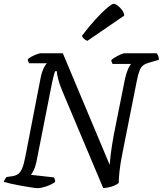

<svg xmlns="http://www.w3.org/2000/svg" viewBox="-30 -982 849 1002"><path d="M167.6 0Q158.8 0 135.5 -3.4Q112.1 -6.8 83.2 -12Q54.3 -17.3 28.7 -23Q3.2 -28.6 -10.1 -32.6Q-8.1 -40 -3.8 -47.2Q0.5 -54.5 4.5 -58.3L33.5 -62.3Q52.2 -65.3 64.3 -73.7Q76.5 -82.2 85.6 -103.2Q94.7 -124.2 102.5 -165.5L181.5 -573.2Q188.5 -608.3 198.7 -628Q208.9 -647.8 215.6 -652H121.4Q120.1 -655.8 117.4 -661.2Q114.6 -666.6 115.4 -673.4Q122.4 -679.9 135.9 -687.1Q149.5 -694.2 162.7 -699.1Q176 -704 181.2 -704H297.9L542.5 -121.5Q544.2 -147 547.3 -172.6Q550.3 -198.1 554.6 -224.3Q558.9 -250.5 563.9 -278.5L622 -568.9Q629 -600.9 638.7 -622.6Q648.4 -644.3 655.1 -648.5H557.5Q555.8 -651.3 553.4 -656.9Q551 -662.6 551 -668.8Q557.8 -675.4 571.8 -683.5Q585.9 -691.7 599.6 -697.8Q613.4 -704 618.2 -704H788.1Q791.1 -700 795.5 -690.6Q799.9 -681.1 798.9 -669.8L750.8 -655.8Q731 -650.6 718.9 -642.1Q706.7 -633.6 699.1 -615.4Q691.4 -597.3 684.4 -562L609.4 -184.9Q597.3 -125 593.4 -85.8Q589.5 -46.6 589.5 -27Q579 -18.6 564.3 -12.6Q549.7 -6.5 535.2 -3.8Q520.6 -1 508.8 0L294.2 -509.5Q279 -546 273 -571.5Q266.9 -597 266.7 -610.3H257.6Q256.1 -606.6 253.7 -599.2Q251.4 -591.8 248.5 -579.8Q245.6 -567.9 241.4 -548.8L159.5 -134.2Q153.8 -109.1 145.5 -92.4Q137.2 -75.6 131.2 -69.6L250.9 -56.3Q253.7 -52.7 256.1 -45.6Q258.5 -38.4 257.5 -32.6Q238.5 -18.1 210.8 -9Q183.1 0 167.6 0ZM425.9 -768.8Q416.8 -771.8 408 -780Q399.3 -788.3 397.5 -794.9Q434.7 -844.2 469 -881.6Q503.3 -919 528.9 -940.6Q554.6 -962.1 564.1 -962.1Q571.9 -962.1 584.5 -952.6Q597 -943 607.3 -929.1Q617.5 -915.2 618.3 -900.6Z"/></svg>

Font: Texturina Medium
Style: Italic
Weight: 500
Italic angle: -11°
Designer: Guillermo Torres Carreño
Foundry: Omnibus-Type
Version: Version 1.002